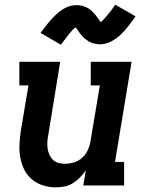

<svg xmlns="http://www.w3.org/2000/svg" viewBox="-20 -795 640 823"><path d="M219 8Q190 8 163.5 -0.5Q137 -9 116.5 -26.5Q96 -44 84 -68Q72 -92 67 -119.5Q62 -147 63.5 -175.5Q65 -204 69 -233L102 -429H63V-530H238L187 -217Q184 -202 183 -187.5Q182 -173 184 -159Q186 -145 191.5 -132.5Q197 -120 206.5 -110.5Q216 -101 229.5 -97Q243 -93 258 -93Q278 -93 297.5 -99Q317 -105 332.5 -119Q348 -133 356.5 -152Q365 -171 368 -190L408 -429H369V-530H544L473 -101H512V0H337L348 -65Q337 -49 323 -34.5Q309 -20 292 -9.5Q275 1 256 4.5Q237 8 219 8ZM241 -603 154 -654Q164 -667 172.5 -678.5Q181 -690 189 -699.5Q197 -709 205 -717.5Q213 -726 220.5 -733Q228 -740 239 -748Q250 -756 260.5 -761.5Q271 -767 283.5 -770Q296 -773 307 -773Q313 -773 319 -772.5Q325 -772 330.5 -770.5Q336 -769 341.5 -767Q347 -765 352.5 -762.5Q358 -760 361.5 -757.5Q365 -755 370 -750.5Q375 -746 379.5 -741.5Q384 -737 387.5 -733Q391 -729 394 -725Q397 -721 399.5 -717.5Q402 -714 405.5 -709Q409 -704 412 -700Q420 -707 426 -713.5Q432 -720 439.5 -729Q447 -738 456 -749.5Q465 -761 474 -775L561 -725Q552 -712 543.5 -700.5Q535 -689 527 -679Q519 -669 511 -660.5Q503 -652 495.5 -645Q488 -638 477 -630Q466 -622 455 -616.5Q444 -611 432 -608Q420 -605 408 -605Q402 -605 396 -606Q390 -607 384.5 -608Q379 -609 373.5 -611Q368 -613 363 -616Q358 -619 354.5 -621.5Q351 -624 345.5 -628Q340 -632 336 -636.5Q332 -641 328.5 -645Q325 -649 322 -653Q319 -657 316.5 -661Q314 -665 310 -670Q306 -675 304 -678Q296 -672 289.5 -665Q283 -658 276 -649Q269 -640 260 -628.5Q251 -617 241 -603Z"/></svg>

Font: Iosevka Curly Slab ExObl
Style: Bold
Weight: 700
Width: 7
Italic angle: -9°
Monospace: yes
Designer: Belleve Invis
Foundry: Belleve Invis
Version: Version 11.0.0; ttfautohint (v1.8.3)